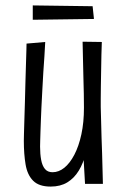

<svg xmlns="http://www.w3.org/2000/svg" viewBox="-20 -679 463 709"><path d="M167 10Q124 10 102.5 -11.5Q81 -33 74.5 -71.5Q68 -110 68 -159Q68 -164 68.5 -184.5Q69 -205 70 -236Q71 -267 72 -302Q73 -342 74 -379Q75 -416 76 -445.5Q77 -475 77.5 -494.5Q78 -514 78 -518L147 -524Q146 -499 144 -471Q142 -443 140 -412.5Q138 -382 136.5 -350Q135 -318 133 -283Q132 -258 131 -235.5Q130 -213 129.5 -194Q129 -175 128.5 -160.5Q128 -146 128 -138Q128 -110 132 -88.5Q136 -67 146 -55Q156 -43 174 -43Q197 -43 217.5 -59.5Q238 -76 254.5 -107.5Q271 -139 280.5 -183Q290 -227 290 -281L314 -288Q314 -241 310 -196.5Q306 -152 297 -114.5Q288 -77 271 -49Q254 -21 228.5 -5.5Q203 10 167 10ZM294 0 288 -105Q290 -149 290 -193Q290 -237 290 -281Q290 -304 289.5 -332.5Q289 -361 288 -392.5Q287 -424 286.5 -457.5Q286 -491 285 -525L356 -524Q355 -504 354.5 -477Q354 -450 353.5 -420Q353 -390 352.5 -362.5Q352 -335 352 -314Q352 -293 352 -284Q353 -256 353.5 -227.5Q354 -199 355 -170.5Q356 -142 357 -113.5Q358 -85 358.5 -57Q359 -29 360 0ZM101 -606V-659L322 -656L327 -609Z"/></svg>

Font: Truculenta
Style: Regular
Weight: 400
Designer: Ivan Castro, Eva Sanz & Omnibus-Type Team
Foundry: Omnibus-Type
Version: Version 1.002